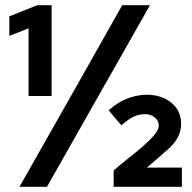

<svg xmlns="http://www.w3.org/2000/svg" viewBox="-20 -720 739 740"><path d="M179 -700V-350H90V-611Q71 -603 53 -596Q35 -589 16 -582V-657Q43 -668 70 -678.5Q97 -689 124 -700ZM161 0H55Q155 -176 253.5 -350Q352 -524 451 -700H558Q458 -524 359.5 -350Q261 -176 161 0ZM418 0V-63Q443 -85 473 -108.5Q503 -132 529.5 -155Q556 -178 574 -199Q592 -220 592 -237Q592 -255 576.5 -267.5Q561 -280 539 -280Q515 -280 493.5 -269.5Q472 -259 448 -237Q435 -251 423 -266Q411 -281 399 -295Q462 -352 543 -355Q603 -355 640.5 -324Q678 -293 678 -243Q678 -213 663 -186.5Q648 -160 615 -134Q598 -118 580.5 -103.5Q563 -89 546 -74H681V0Z"/></svg>

Font: Rosa Sans
Style: Bold
Weight: 700
Designer: Pentagram / MCKL
Foundry: Pentagram / MCKL
Version: Version 1.005;September 16, 2019;FontCreator 11.5.0.2425 64-